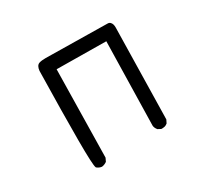

<svg xmlns="http://www.w3.org/2000/svg" viewBox="-157 -977 1314 1236"><g transform="rotate(-30 500.0 -358.5)"><path d="M232.4 -699.2V-700.2Q236.3 -738.3 258.8 -746.1Q276.4 -752 307.6 -752L764.6 -745.1Q776.4 -745.1 783.7 -737.8Q791 -730.5 793.9 -720.7Q796.9 -710.9 796.9 -697.3L783.2 -21.5L771.5 2Q760.7 10.7 751.5 13.2Q742.2 15.6 736.3 15.6Q730.5 15.6 724.6 15.6L702.1 3.9Q687.5 -13.7 686.5 -31.2L700.2 -650.4L333 -654.3L321.3 -3.9L309.6 20.5Q292 33.2 272.5 35.2Q252.9 33.2 236.3 19.5L235.4 17.6Q225.6 -2 225.6 -191.9Q225.6 -381.8 232.4 -699.2Z"/></g></svg>

Font: JasonHandwriting2
Style: SemiBold
Weight: 600
Version: Version 1.04.7